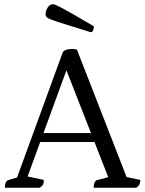

<svg xmlns="http://www.w3.org/2000/svg" viewBox="-20 -886 685 906"><path d="M3 0Q3 -16 7.5 -25Q12 -34 19 -36L78 -54L53 -28L275 -636Q278 -644 285.5 -648Q293 -652 301.5 -653.5Q310 -655 317 -655Q323 -655 329.5 -654.5Q336 -654 343 -652L585 -31L553 -56L642 -37Q642 -24 638 -16Q634 -8 623 0H422Q422 -16 426.5 -25Q431 -34 438 -36L506 -54L497 -34L283 -581L304 -583L101 -28L98 -56L187 -37Q187 -24 183.5 -16Q180 -8 167 0ZM155 -216 166 -258H429L442 -216ZM408 -734Q331 -758 287.5 -771.5Q244 -785 224.5 -792.5Q205 -800 200 -805.5Q195 -811 195 -817Q195 -835 205 -850.5Q215 -866 229 -866Q235 -866 244.5 -862Q254 -858 274 -847.5Q294 -837 330 -816Q366 -795 423 -762Q423 -752 419.5 -743Q416 -734 408 -734Z"/></svg>

Font: Petrona
Style: Regular
Weight: 400
Designer: Ringo R. Seeber
Foundry: Ringo R. Seeber
Version: Version 2.001; ttfautohint (v1.8.3)